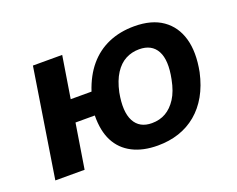

<svg xmlns="http://www.w3.org/2000/svg" viewBox="-89 -666 1028 832"><g transform="rotate(-20 425.0 -250.5)"><path d="M512 10Q444 10 395.5 -15Q347 -40 322.5 -87.5Q298 -135 299 -206H210L177 0H42L121 -501H256L225 -308H321Q343 -375 381 -420Q419 -465 472 -488Q525 -511 591 -511Q671 -511 721 -476Q771 -441 789 -378Q807 -315 790 -227Q777 -168 752 -124Q727 -80 691 -50Q655 -20 610 -5Q565 10 512 10ZM521 -90Q557 -90 585 -106Q613 -122 634 -154.5Q655 -187 665 -239Q682 -323 658.5 -366.5Q635 -410 577 -410Q543 -410 514.5 -395Q486 -380 465 -347.5Q444 -315 433 -264Q417 -179 440.5 -134.5Q464 -90 521 -90Z"/></g></svg>

Font: Nunito Sans 7pt SemiCondensed
Style: Bold Italic
Weight: 700
Width: 4
Italic angle: -9°
Designer: Vernon Adams
Foundry: Vernon Adams
Version: Version 3.101;gftools[0.9.27]